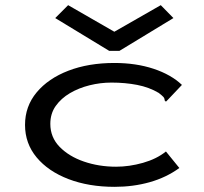

<svg xmlns="http://www.w3.org/2000/svg" viewBox="-20 -713 790 744"><path d="M424 11Q324 11 245.5 -19Q167 -49 122 -103Q77 -157 77 -229Q77 -301 122 -355Q167 -409 245 -439Q323 -469 423 -469Q507 -469 575 -446.5Q643 -424 685 -384L630 -326L623 -319L618 -324Q618 -332 613 -337.5Q608 -343 595 -353Q558 -375 511.5 -384Q465 -393 412 -393Q369 -393 327 -382.5Q285 -372 251 -352Q217 -332 196 -302.5Q175 -273 175 -233Q175 -181 211 -144Q247 -107 305 -87Q363 -67 430 -67Q481 -67 534 -82Q587 -97 623 -126L675 -62Q624 -25 560 -7Q496 11 424 11ZM244 -693 423 -590 603 -693 652 -643 443 -516H403L194 -643Z"/></svg>

Font: Inconsolata ExtraExpanded Medium
Style: Regular
Weight: 500
Width: 8
Monospace: yes
Designer: Raph Levien, Cyreal, Brenton Simpson
Foundry: Raph Levien, Cyreal, Google
Version: Version 3.001; ttfautohint (v1.8.2.53-6de2)